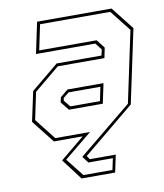

<svg xmlns="http://www.w3.org/2000/svg" viewBox="-82 -607 733 858"><g transform="rotate(-10 285.0 -178.0)"><path d="M218.5 184.5 147 90 256 0H125.5L44.5 -103L73.5 -238L198 -341H401.5L407.5 -368L383.5 -398.5H114.5L144.5 -540H482.5L563.5 -437L492.5 -103L258.5 90L270 106H387.5L371 184.5ZM229.5 171H361L372 119.5H261L238.5 90L480.5 -108.5L549 -431.5L474 -526.5H155.5L131.5 -412H392L422 -373.5L412.5 -327.5H201L85.5 -232L59.5 -108.5L134 -13.5H292L165.5 90ZM225 -141.5H359.5L372.5 -204.5H228L202.5 -183.5L200.5 -172ZM216 -128 185.5 -166.5 190.5 -189 225.5 -218H389L370 -128Z"/></g></svg>

Font: Tourney Thin
Style: Italic
Weight: 100
Italic angle: -12°
Designer: Tyler Finck
Foundry: Etcetera Type Co
Version: Version 1.015